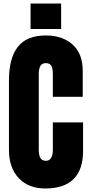

<svg xmlns="http://www.w3.org/2000/svg" viewBox="-20 -1070 514 1098"><path d="M238.3 7.8Q143.6 7.8 87.4 -51Q31.2 -109.9 31.2 -212.9V-609.4Q31.2 -737.3 82 -802.2Q132.8 -867.2 242.2 -867.2Q337.4 -867.2 395.3 -815.2Q453.1 -763.2 453.1 -665V-516.6H282.2V-643.6Q282.2 -680.7 272.9 -694.8Q263.7 -709 242.2 -709Q219.7 -709 210.7 -692.6Q201.7 -676.3 201.7 -645.5V-215.3Q201.7 -180.7 211.7 -165.5Q221.7 -150.4 242.2 -150.4Q282.2 -150.4 282.2 -215.3V-370.1H455.1V-207.5Q455.1 7.8 238.3 7.8ZM329.6 -904.3H154.8V-1049.8H329.6Z"/></svg>

Font: Anton
Style: Regular
Weight: 400
Designer: Vernon Adams, Tural Alisoy
Foundry: Vernon Adams
Version: Version 2.300